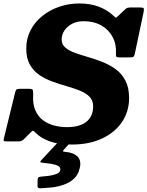

<svg xmlns="http://www.w3.org/2000/svg" viewBox="-55 -792 831 1082"><path d="M156.5 254.5Q155.5 269.5 169.5 269Q199 268 234 264.5Q269 261 302.8 249.5Q336.5 238 361.2 215.5Q386 193 394.5 155Q404.5 113 381.8 90.2Q359 67.5 313.5 64Q300.5 63 300 60Q299.5 57 307.5 48.5L347.5 4Q353 -2 350.2 -4Q347.5 -6 336 -6H296.5Q286 -6 281.5 -1L177.5 111Q171 117.5 172.2 120.8Q173.5 124 187.5 125.5Q209.5 127.5 233.5 131.2Q257.5 135 272.8 143.2Q288 151.5 284.5 168Q281 181.5 262.8 188.5Q244.5 195.5 220.5 198.8Q196.5 202 176 203.5Q168.5 204 163.8 206.2Q159 208.5 157 217ZM292.5 -570Q292.5 -596.5 307.8 -619.8Q323 -643 351 -657.8Q379 -672.5 417.5 -672.5Q473.5 -672.5 515.2 -649Q557 -625.5 579.2 -584.5Q601.5 -543.5 598.5 -490.5Q597.5 -476 601.2 -472.2Q605 -468.5 621.5 -468.5H664.5Q686 -468.5 693.5 -470.2Q701 -472 705 -490.5L754.5 -725Q757.5 -741.5 754.2 -745.8Q751 -750 731.5 -750H684.5Q671.5 -750 664.2 -748Q657 -746 651 -740L609 -700.5Q599.5 -690.5 595.8 -693.2Q592 -696 583 -704.5Q550.5 -735.5 502.5 -754Q454.5 -772.5 392 -772.5Q333 -772.5 279 -754Q225 -735.5 183.2 -701.8Q141.5 -668 117.2 -621.5Q93 -575 93 -518.5Q93 -463.5 113.5 -427.5Q134 -391.5 167.5 -369Q201 -346.5 241.2 -332Q281.5 -317.5 321.8 -306Q362 -294.5 395.5 -281Q429 -267.5 449.5 -246.8Q470 -226 470 -192.5Q470 -170.5 463 -149.8Q456 -129 439.2 -112.2Q422.5 -95.5 393.8 -85.5Q365 -75.5 321.5 -75.5Q286.5 -75.5 251.5 -84.2Q216.5 -93 188.2 -113.8Q160 -134.5 144.2 -170Q128.5 -205.5 132 -259.5Q132 -276.5 130.2 -284Q128.5 -291.5 108 -291.5H58Q41.5 -291.5 37.2 -287Q33 -282.5 30 -270L-33.5 -10.5Q-37 3.5 -29.5 4.2Q-22 5 -6 5H45Q59 5 65.8 2Q72.5 -1 79 -7L117 -45Q128.5 -56.5 131.8 -55.2Q135 -54 146 -43.5Q174.5 -14 224 4.2Q273.5 22.5 350.5 22.5Q448.5 22.5 521 -11.8Q593.5 -46 633 -105.2Q672.5 -164.5 672.5 -239.5Q672.5 -298 652 -337.2Q631.5 -376.5 597.5 -401.5Q563.5 -426.5 523 -442.5Q482.5 -458.5 442 -470.2Q401.5 -482 367.5 -494.2Q333.5 -506.5 313 -524Q292.5 -541.5 292.5 -570Z"/></svg>

Font: Besley ExtraBold
Style: Italic
Weight: 800
Italic angle: -13°
Designer: Owen Earl
Foundry: indestructible type*
Version: Version 2.001